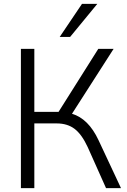

<svg xmlns="http://www.w3.org/2000/svg" viewBox="-20 -971 658 991"><path d="M87.9 0V-718.8H157.2V-393.6H282.2L487.3 -718.8H566.4L351.6 -383.8Q436.5 -358.4 488.3 -248L604.5 0H527.3L432.6 -211.9Q402.3 -277.3 365.2 -305.7Q328.1 -334 272.5 -334H157.2V0ZM288.1 -780.3 403.3 -951.2H482.4L341.8 -780.3Z"/></svg>

Font: Min Sans Light
Style: Regular
Weight: 300
Designer: Jinseong-Kim, NotoSansCJK, Nunito
Foundry: Jinseong-Kim
Version: Version 1.400;Glyphs 3.1.2 (3151)